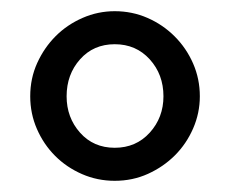

<svg xmlns="http://www.w3.org/2000/svg" viewBox="-20 -734 411 343"><path d="M34 -562Q34 -594 46.5 -621.5Q59 -649 79.5 -669.5Q100 -690 127.5 -702Q155 -714 185 -714Q216 -714 243.5 -702Q271 -690 292 -669Q313 -648 325 -620.5Q337 -593 337 -562Q337 -532 325 -504.5Q313 -477 292.5 -456.5Q272 -436 244.5 -423.5Q217 -411 185 -411Q154 -411 126.5 -423Q99 -435 78.5 -455.5Q58 -476 46 -503.5Q34 -531 34 -562ZM99 -562Q99 -524 123 -497Q147 -470 185 -470Q223 -470 247.5 -497Q272 -524 272 -562Q272 -601 247.5 -628Q223 -655 185 -655Q147 -655 123 -628Q99 -601 99 -562Z"/></svg>

Font: Federant
Style: Medium
Weight: 500
Designer: Cyreal (www.cyreal.org)
Foundry: Cyreal (www.cyreal.org)
Version: Version 1.010